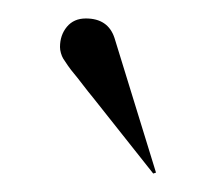

<svg xmlns="http://www.w3.org/2000/svg" viewBox="-20 -711 234 208"><path d="M104 -670 149 -524 146 -523 81 -605Q76 -611 69.5 -619.5Q63 -628 60 -631.5Q57 -635 53.5 -640Q50 -645 48.5 -647.5Q47 -650 46 -653.5Q45 -657 45 -660Q45 -673 52.5 -682Q60 -691 73 -691Q97 -691 104 -670Z"/></svg>

Font: Libre Caslon Display
Style: Regular
Weight: 400
Designer: Pablo Impallari, Rodrigo Fuenzalida
Foundry: Pablo Impallari, Rodrigo Fuenzalida
Version: Version 1.002